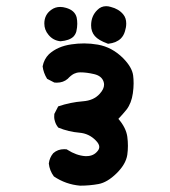

<svg xmlns="http://www.w3.org/2000/svg" viewBox="-20 -585 540 609"><path d="M183.6 -111.8Q186.5 -111.8 191.9 -111.3L193.8 -109.9Q222.2 -91.8 250 -89.8Q252.4 -89.8 254.4 -89.8Q276.9 -89.8 289.6 -106Q294.9 -112.3 294.9 -119.1Q294.9 -128.4 283.7 -139.6Q262.2 -161.6 231.9 -164.1Q197.3 -167 165 -180.2Q157.2 -189.5 154.3 -200.2Q151.9 -207.5 151.9 -213.4Q151.9 -218.8 152.3 -223.6L164.6 -247.6Q203.6 -260.7 242.7 -263.7Q277.3 -266.1 296.4 -287.6Q310.1 -302.7 310.1 -316.4Q310.1 -321.3 308.6 -325.7Q302.7 -344.2 278.6 -349.9Q254.4 -355.5 235.8 -355.5Q228 -355.5 223.4 -354.2Q218.8 -353 214.8 -351.1Q205.1 -346.2 194.8 -335Q180.7 -322.8 160.2 -322.8Q157.2 -322.8 152.3 -323.2L129.4 -335Q117.7 -354 115.2 -374.5Q119.6 -397.5 135.3 -413.1Q162.6 -438 206.5 -444.3Q226.1 -447.3 247.1 -447.3Q268.1 -447.3 290.5 -443.4Q335.4 -435.5 370.6 -400.4Q398.9 -371.6 402.3 -345.7Q403.8 -334.5 403.8 -320.3Q403.8 -306.2 401.4 -289.1Q397 -257.8 381.3 -237.3Q368.7 -221.7 355.5 -208Q379.9 -179.7 383.8 -151.4Q387.7 -122.1 383.8 -94.2Q379.4 -64.5 349.9 -35.4Q320.3 -6.3 292.2 -1.2Q264.2 3.9 234.4 3.9H233.9Q188.5 0 150.9 -25.4Q137.2 -43.9 134.8 -66.4Q137.2 -85.4 148.9 -99.1Q163.1 -111.8 183.6 -111.8ZM269 -504.4Q269 -534.2 288.6 -553.2Q300.3 -565.4 316.9 -565.4Q323.7 -565.4 331.5 -563Q356.9 -556.6 371.1 -539.1Q380.4 -527.8 380.4 -510.3Q380.4 -498.5 376.5 -486.3Q372.6 -472.2 363.3 -462.9Q349.1 -449.2 324.2 -446.3H322.3Q292.5 -457 280.8 -470.7Q269 -484.4 269 -504.4ZM120.6 -510.3Q120.6 -538.6 143.1 -554.2Q155.3 -563 170.9 -563Q179.7 -563 189.5 -560.1Q217.3 -552.2 223.1 -529.8Q225.1 -520.5 225.1 -509.5Q225.1 -498.5 222.2 -485.4Q219.7 -476.1 212.9 -468.8Q200.2 -456.5 171.9 -454.1Q148.4 -456.5 133.8 -474.6Q120.6 -490.2 120.6 -510.3Z"/></svg>

Font: Bakudai
Style: Bold
Weight: 700
Version: Version 1.48